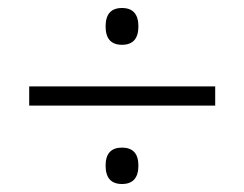

<svg xmlns="http://www.w3.org/2000/svg" viewBox="-20 -593 611 480"><path d="M285 -481Q244 -481 244 -527Q244 -573 285 -573Q326 -573 326 -527Q326 -481 285 -481ZM53 -329V-377H518V-329ZM285 -133Q244 -133 244 -179Q244 -224 285 -224Q326 -224 326 -179Q326 -133 285 -133Z"/></svg>

Font: Noto Sans Arabic Light
Style: Regular
Weight: 300
Designer: Monotype Design Team, Nadine Chahine, Nizar Qandah and Khaled Hosny
Foundry: Monotype Imaging Inc.
Version: Version 2.012; ttfautohint (v1.8.4.7-5d5b)